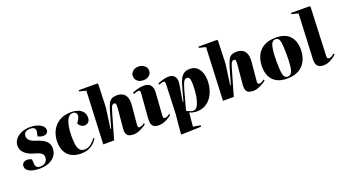

<svg xmlns="http://www.w3.org/2000/svg" viewBox="-69 -1525 4458 2484"><g transform="rotate(-20 2159.5 -282.5)"><path d="M246 -9Q291 -9 318.5 -34Q346 -59 346 -102Q346 -139 316 -159.5Q286 -180 224 -196Q152 -214 104.5 -256.5Q57 -299 57 -361Q57 -408 86.5 -447.5Q116 -487 169.5 -511Q223 -535 294 -535Q347 -535 390.5 -520.5Q434 -506 459.5 -481Q485 -456 485 -425Q485 -400 466 -384Q447 -368 416 -368Q399 -368 379 -373.5Q359 -379 343 -387L355 -444Q362 -478 344.5 -496Q327 -514 286 -514Q197 -514 197 -441Q197 -406 225 -382Q253 -358 297 -345Q386 -319 431 -281Q476 -243 476 -178Q476 -120 445.5 -77Q415 -34 360 -10Q305 14 230 14Q141 14 90 -12.5Q39 -39 39 -85Q39 -115 59.5 -132.5Q80 -150 112 -150Q143 -150 174 -134L179 -70Q181 -38 197.5 -23.5Q214 -9 246 -9Z M862 -535Q905 -535 946.5 -521Q988 -507 1014.5 -476Q1041 -445 1041 -394Q1041 -356 1019 -334Q997 -312 965 -312Q940 -312 916 -329Q892 -346 882 -369L903 -400Q936 -450 925 -483.5Q914 -517 874 -517Q840 -517 817.5 -493.5Q795 -470 782 -430Q769 -390 763 -339Q757 -288 757 -233Q757 -174 764 -126Q771 -78 792.5 -49Q814 -20 858 -20Q910 -20 949.5 -52Q989 -84 1015 -122L1027 -114Q1020 -100 1004 -79Q988 -58 960.5 -36.5Q933 -15 893 -0.5Q853 14 799 14Q728 14 673.5 -13Q619 -40 588.5 -95Q558 -150 558 -234Q558 -286 574 -339Q590 -392 626 -436.5Q662 -481 720 -508Q778 -535 862 -535Z M1703 -64Q1695 -55 1675 -42Q1655 -29 1629.5 -16Q1604 -3 1577 5.5Q1550 14 1526 14Q1455 14 1434 -17.5Q1413 -49 1418 -106L1442 -367Q1446 -410 1443 -429.5Q1440 -449 1419 -449Q1404 -449 1394 -440Q1384 -431 1375 -406.5Q1366 -382 1353 -337L1256 0H1107L1139 -728L1047 -751L1049 -767H1302L1313 -756L1302 -438L1263 -157L1272 -156L1330 -357Q1350 -427 1368 -466Q1386 -505 1414 -521Q1442 -537 1493 -537Q1531 -537 1564 -520Q1597 -503 1615 -462Q1633 -421 1627 -348L1604 -94Q1602 -69 1606 -58.5Q1610 -48 1625 -48Q1656 -48 1694 -79Z M1768 -698Q1768 -737 1798 -764Q1828 -791 1880 -791Q1927 -791 1959 -763Q1991 -735 1991 -696Q1991 -653 1960 -627.5Q1929 -602 1882 -602Q1828 -602 1798 -629.5Q1768 -657 1768 -698ZM1794 -457Q1796 -476 1791 -485.5Q1786 -495 1770 -495Q1760 -495 1741.5 -490.5Q1723 -486 1703 -477L1696 -496Q1722 -508 1766 -521.5Q1810 -535 1859 -535Q1923 -535 1950.5 -499Q1978 -463 1974 -403L1953 -101Q1951 -72 1955 -60Q1959 -48 1976 -48Q1992 -48 2009.5 -57Q2027 -66 2041 -78L2052 -63Q2040 -52 2012 -33.5Q1984 -15 1947 -0.5Q1910 14 1872 14Q1825 14 1801 -2.5Q1777 -19 1770.5 -51Q1764 -83 1768 -129Z M2137 -453Q2138 -472 2133 -483Q2128 -494 2112 -494Q2098 -494 2081 -488.5Q2064 -483 2054 -478L2046 -497Q2061 -504 2086.5 -513Q2112 -522 2142 -528.5Q2172 -535 2201 -535Q2259 -535 2284.5 -496.5Q2310 -458 2299 -396L2261 -167L2270 -164L2305 -290Q2319 -339 2331.5 -383.5Q2344 -428 2363 -462Q2382 -496 2412.5 -515.5Q2443 -535 2492 -535Q2546 -535 2583 -506.5Q2620 -478 2639 -428.5Q2658 -379 2658 -315Q2658 -251 2641 -192.5Q2624 -134 2590.5 -87Q2557 -40 2507 -13Q2457 14 2390 14Q2370 14 2340.5 8Q2311 2 2293 -8L2275 181L2376 199L2373 218L2102 226L2097 216L2122 -55ZM2415 -438Q2396 -438 2383 -425.5Q2370 -413 2356 -375Q2342 -337 2321 -260L2262 -42Q2288 -27 2311.5 -18.5Q2335 -10 2354 -10Q2388 -10 2412 -52.5Q2436 -95 2449 -167.5Q2462 -240 2462 -330Q2462 -388 2452 -413Q2442 -438 2415 -438Z M3351 -64Q3343 -55 3323 -42Q3303 -29 3277.5 -16Q3252 -3 3225 5.5Q3198 14 3174 14Q3103 14 3082 -17.5Q3061 -49 3066 -106L3090 -367Q3094 -410 3091 -429.5Q3088 -449 3067 -449Q3052 -449 3042 -440Q3032 -431 3023 -406.5Q3014 -382 3001 -337L2904 0H2755L2787 -728L2695 -751L2697 -767H2950L2961 -756L2950 -438L2911 -157L2920 -156L2978 -357Q2998 -427 3016 -466Q3034 -505 3062 -521Q3090 -537 3141 -537Q3179 -537 3212 -520Q3245 -503 3263 -462Q3281 -421 3275 -348L3252 -94Q3250 -69 3254 -58.5Q3258 -48 3273 -48Q3304 -48 3342 -79Z M3635 14Q3548 14 3491.5 -18Q3435 -50 3407.5 -107.5Q3380 -165 3380 -240Q3380 -319 3409.5 -386.5Q3439 -454 3504 -494.5Q3569 -535 3676 -535Q3803 -535 3866 -467.5Q3929 -400 3929 -282Q3929 -225 3913.5 -172Q3898 -119 3863.5 -77Q3829 -35 3773 -10.5Q3717 14 3635 14ZM3649 -7Q3687 -7 3705 -40Q3723 -73 3728.5 -134.5Q3734 -196 3734 -281Q3734 -405 3722.5 -461Q3711 -517 3665 -517Q3637 -517 3618.5 -494.5Q3600 -472 3590 -411Q3580 -350 3580 -235Q3580 -114 3593 -60.5Q3606 -7 3649 -7Z M4061 -728 3970 -751 3972 -767H4224L4236 -756L4208 -91Q4208 -68 4213 -58Q4218 -48 4233 -48Q4249 -48 4268.5 -58Q4288 -68 4307 -85L4319 -73Q4306 -59 4279 -38.5Q4252 -18 4215 -2Q4178 14 4137 14Q4090 14 4067 -4Q4044 -22 4037.5 -49.5Q4031 -77 4032 -105Z"/></g></svg>

Font: Literata 72pt ExtraBold
Style: Italic
Weight: 800
Italic angle: -2°
Designer: Latin by Veronika Burian and Jose Scaglione. Greek by Irene Vlachou. Cyrillic by Vera Evstafieva
Foundry: TypeTogether
Version: Version 3.002